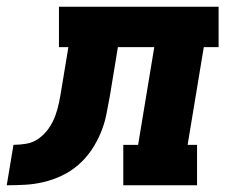

<svg xmlns="http://www.w3.org/2000/svg" viewBox="-76 -550 696 570"><path d="M-56 0 -36 -120Q-17 -120 3 -123.5Q23 -127 40 -139.5Q57 -152 69 -169.5Q81 -187 88 -206Q95 -225 99 -244.5Q103 -264 106 -283L127 -410H99V-530H573V-410H529L481 -120H509V0H290V-120H334L382 -410H274L250 -264Q245 -236 239.5 -209Q234 -182 223 -155.5Q212 -129 195.5 -104.5Q179 -80 156.5 -60.5Q134 -41 107.5 -28.5Q81 -16 53.5 -9.5Q26 -3 -1.5 -1.5Q-29 0 -56 0Z"/></svg>

Font: Iosevka Curly Slab HvExObl
Style: Regular
Weight: 900
Width: 7
Italic angle: -9°
Monospace: yes
Designer: Belleve Invis
Foundry: Belleve Invis
Version: Version 11.1.0; ttfautohint (v1.8.3)